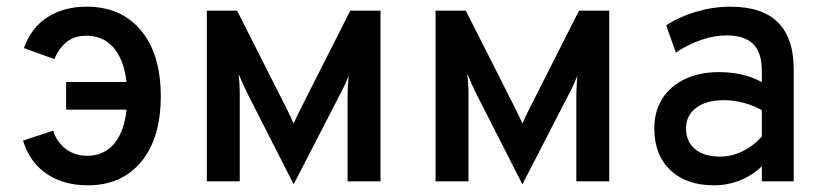

<svg xmlns="http://www.w3.org/2000/svg" viewBox="-20 -543 2464 575"><path d="M243 12Q170 12 119.2 -22.8Q68.5 -57.5 49 -122L139 -151.5Q150.5 -117 177.2 -96.8Q204 -76.5 241 -76.5Q278.5 -76.5 305.2 -96.8Q332 -117 346.5 -157Q361 -197 361 -255Q361 -312 346.8 -352.5Q332.5 -393 305.2 -414.5Q278 -436 238 -436Q201 -436 177.5 -415.5Q154 -395 143 -366L51.5 -399Q74 -461 123 -492Q172 -523 239.5 -523Q343 -523 402.2 -451.8Q461.5 -380.5 461.5 -255Q461.5 -129 402.8 -58.5Q344 12 243 12ZM178 -214.5V-297.5H415V-214.5Z M859.5 9 722.5 -260Q715 -275.5 708.2 -290.2Q701.5 -305 694.5 -321.5Q696 -309.5 697 -293.8Q698 -278 698 -261.5V0H599.5V-511H690L838.5 -217.5Q846 -202 851 -191.8Q856 -181.5 859.5 -173Q863 -181.5 867.8 -191.8Q872.5 -202 880.5 -217.5L1029 -511H1119.5V0H1021V-253Q1021 -269.5 1022 -286.8Q1023 -304 1024 -316Q1017.5 -299.5 1010.5 -284.5Q1003.5 -269.5 995 -254Z M1544.5 9 1407.5 -260Q1400 -275.5 1393.2 -290.2Q1386.5 -305 1379.5 -321.5Q1381 -309.5 1382 -293.8Q1383 -278 1383 -261.5V0H1284.5V-511H1375L1523.5 -217.5Q1531 -202 1536 -191.8Q1541 -181.5 1544.5 -173Q1548 -181.5 1552.8 -191.8Q1557.5 -202 1565.5 -217.5L1714 -511H1804.5V0H1706V-253Q1706 -269.5 1707 -286.8Q1708 -304 1709 -316Q1702.5 -299.5 1695.5 -284.5Q1688.5 -269.5 1680 -254Z M2118.5 12Q2035 12 1987.2 -33.8Q1939.5 -79.5 1939.5 -158.5Q1939.5 -209.5 1963.5 -247.5Q1987.5 -285.5 2031.2 -306.2Q2075 -327 2134 -327Q2170 -327 2202.2 -319.5Q2234.5 -312 2261.5 -297V-331.5Q2261.5 -385.5 2235.5 -411.2Q2209.5 -437 2156 -437Q2119 -437 2079.8 -423.5Q2040.5 -410 2004 -385.5L1975 -467Q2015.5 -493.5 2066.2 -508.2Q2117 -523 2167.5 -523Q2262.5 -523 2309.8 -476Q2357 -429 2357 -335.5V0H2261.5V-45Q2233 -17.5 2196 -2.8Q2159 12 2118.5 12ZM2136.5 -74Q2170.5 -74 2203.2 -89.8Q2236 -105.5 2261.5 -134V-213Q2237.5 -227 2207 -235Q2176.5 -243 2148.5 -243Q2095.5 -243 2065 -220.2Q2034.5 -197.5 2034.5 -158Q2034.5 -119 2061.5 -96.5Q2088.5 -74 2136.5 -74Z"/></svg>

Font: Overpass Medium
Style: Regular
Weight: 500
Designer: Delve Withrington, Dave Bailey, Thomas Jockin
Foundry: Delve Fonts LLC
Version: Version 4.000